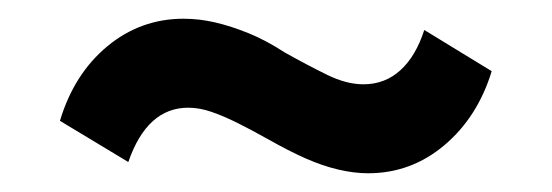

<svg xmlns="http://www.w3.org/2000/svg" viewBox="-20 -389 589 205"><path d="M373 -204Q358 -204 341 -208Q324 -212 306 -220Q288 -228 265 -241Q249 -250 234 -257.5Q219 -265 206 -269.5Q193 -274 181 -274Q159 -274 143 -259.5Q127 -245 117 -216L44 -260Q59 -310 94.5 -339.5Q130 -369 176 -369Q193 -369 210 -365Q227 -361 245.5 -353.5Q264 -346 284 -333Q309 -319 329.5 -309Q350 -299 368 -299Q391 -299 407.5 -314Q424 -329 433 -357L505 -313Q490 -264 454.5 -234Q419 -204 373 -204Z"/></svg>

Font: Nunito Sans 10pt SemiCondensed ExtraBold
Style: Regular
Weight: 800
Width: 4
Designer: Vernon Adams
Foundry: Vernon Adams
Version: Version 3.101;gftools[0.9.27]